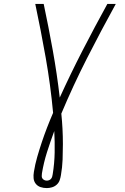

<svg xmlns="http://www.w3.org/2000/svg" viewBox="-20 -755 640 980"><path d="M219 205Q202 205 187 200Q172 195 162.5 183Q153 171 151.5 155Q150 139 153 122Q159 84 170 46Q181 8 193.5 -29.5Q206 -67 220.5 -104.5Q235 -142 251 -179Q238 -321 213.5 -459.5Q189 -598 160 -735H203Q228 -617 249.5 -497.5Q271 -378 285 -257Q340 -378 401.5 -497.5Q463 -617 528 -735H571Q495 -597 424 -457.5Q353 -318 293 -175Q297 -136 299 -97.5Q301 -59 301 -19.5Q301 20 299.5 59.5Q298 99 291 139Q289 152 284.5 165Q280 178 269.5 187.5Q259 197 245.5 201Q232 205 219 205ZM219 167Q225 167 231 164.5Q237 162 241 157Q245 152 246.5 146Q248 140 249 134Q258 79 259 24Q260 -31 257 -86Q237 -32 220 21.5Q203 75 194 130Q193 137 193 144Q193 151 196.5 156Q200 161 206 164Q212 167 219 167Z"/></svg>

Font: Iosevka Slab XLtEx
Style: Italic
Weight: 200
Width: 7
Italic angle: -9°
Monospace: yes
Designer: Belleve Invis
Foundry: Belleve Invis
Version: Version 11.1.0; ttfautohint (v1.8.3)